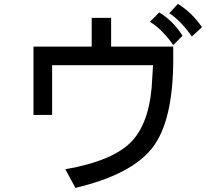

<svg xmlns="http://www.w3.org/2000/svg" viewBox="-20 -875 1040 966"><path d="M996.1 -738.3 945.3 -691.4Q890.6 -769.5 832 -808.6L875 -855.5Q945.3 -812.5 996.1 -738.3ZM898.4 -695.3 851.6 -648.4Q796.9 -726.6 734.4 -765.6L781.2 -812.5Q851.6 -769.5 898.4 -695.3ZM851.6 -578.1Q851.6 -265.6 746.1 -130.9Q640.6 3.9 359.4 70.3L308.6 -23.4Q554.7 -66.4 646.5 -168Q738.3 -269.5 746.1 -484.4L750 -546.9H242.2V-296.9H148.4V-640.6H441.4V-785.2H539.1V-640.6H851.6Z"/></svg>

Font: WenQuanYi Micro Hei Mono
Style: Regular
Weight: 400
Foundry: Ascender Corporation
Version: Version 0.2.0-beta